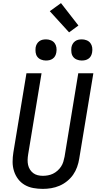

<svg xmlns="http://www.w3.org/2000/svg" viewBox="-20 -1206 640 1234"><path d="M255 8Q224 8 194 2.5Q164 -3 139 -17.5Q114 -32 96.5 -55Q79 -78 70 -106.5Q61 -135 61 -165.5Q61 -196 66 -227L150 -735H247L161 -214Q158 -196 157.5 -179Q157 -162 160.5 -146Q164 -130 172.5 -116.5Q181 -103 193.5 -93.5Q206 -84 222 -80Q238 -76 255 -76Q271 -76 288 -79Q305 -82 320.5 -89.5Q336 -97 349.5 -109Q363 -121 372.5 -135.5Q382 -150 387 -166.5Q392 -183 395 -199L483 -735H580L489 -185Q485 -159 475.5 -132.5Q466 -106 450 -83Q434 -60 411 -41.5Q388 -23 362 -12Q336 -1 309 3.5Q282 8 255 8ZM505 -817Q489 -817 474 -823Q459 -829 450 -841Q441 -853 439 -869Q437 -885 439 -901Q441 -913 447 -923.5Q453 -934 462.5 -941Q472 -948 483 -950.5Q494 -953 506 -953Q522 -953 537 -947Q552 -941 561 -929Q570 -917 572.5 -901Q575 -885 572 -869Q570 -857 564.5 -846.5Q559 -836 549 -829Q539 -822 528 -819.5Q517 -817 505 -817ZM275 -817Q259 -817 244 -823Q229 -829 220 -841Q211 -853 209 -869Q207 -885 209 -901Q211 -913 217 -923.5Q223 -934 232.5 -941Q242 -948 253 -950.5Q264 -953 276 -953Q292 -953 307 -947Q322 -941 331 -929Q340 -917 342.5 -901Q345 -885 342 -869Q340 -857 334.5 -846.5Q329 -836 319 -829Q309 -822 298 -819.5Q287 -817 275 -817ZM424 -998 300 -1134 372 -1186 484 -1042Z"/></svg>

Font: Iosevka Md Ex Obl
Style: Regular
Weight: 500
Width: 7
Italic angle: -9°
Monospace: yes
Designer: Belleve Invis
Foundry: Belleve Invis
Version: Version 32.5.0; ttfautohint (v1.8.4)